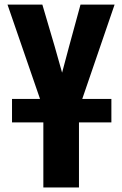

<svg xmlns="http://www.w3.org/2000/svg" viewBox="-20 -830 539 850"><path d="M33.2 -288.1V-392.1H157.2L13.2 -809.6H167.5L222.2 -624L254.9 -508.3L285.6 -623.5L336.4 -809.6H487.3L344.2 -392.1H473.1V-288.1H329.6V0H171.9V-288.1Z"/></svg>

Font: Oswald
Style: DemiBold
Weight: 600
Designer: Vernon Adams
Foundry: Vernon Adams
Version: 3.0; ttfautohint (v0.95) -l 8 -r 50 -G 200 -x 0 -w "G" -W -c